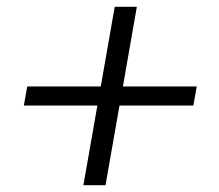

<svg xmlns="http://www.w3.org/2000/svg" viewBox="-20 -544 643 564"><path d="M266 -234H50L60 -290H276L317 -524H382L341 -290H558L548 -234H331L290 0H225Z"/></svg>

Font: Sarabun Light
Style: Italic
Weight: 300
Italic angle: -10°
Designer: Suppakit Chalermlarp | Katatrad Co.,Ltd.
Foundry: Cadson Demak Co.,Ltd.
Version: Version 1.000; ttfautohint (v1.6)